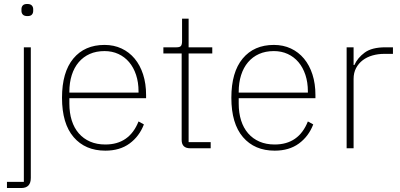

<svg xmlns="http://www.w3.org/2000/svg" viewBox="-20 -746 2011 966"><path d="M100 -508H135V149Q135 200 87 200H15V169H100ZM118 -665Q102 -665 95 -672.5Q88 -680 88 -691V-700Q88 -711 94.5 -718.5Q101 -726 117 -726Q133 -726 140 -718.5Q147 -711 147 -700V-691Q147 -680 140.5 -672.5Q134 -665 118 -665Z M510 12Q409 12 350.5 -56Q292 -124 292 -254Q292 -383 349 -451.5Q406 -520 506 -520Q553 -520 591.5 -502Q630 -484 657.5 -451Q685 -418 700 -371.5Q715 -325 715 -268V-252H329V-225Q329 -178 341 -140Q353 -102 376.5 -75Q400 -48 433.5 -33.5Q467 -19 510 -19Q631 -19 677 -135L704 -120Q681 -60 632 -24Q583 12 510 12ZM506 -489Q464 -489 431.5 -474.5Q399 -460 376 -433Q353 -406 341 -368Q329 -330 329 -284V-280H677V-286Q677 -332 664.5 -369.5Q652 -407 629.5 -433.5Q607 -460 575.5 -474.5Q544 -489 506 -489Z M937 0Q894 0 894 -42V-477H802V-508H868Q885 -508 890.5 -515Q896 -522 896 -539V-652H929V-508H1048V-477H929V-31H1040V0Z M1362 12Q1261 12 1202.5 -56Q1144 -124 1144 -254Q1144 -383 1201 -451.5Q1258 -520 1358 -520Q1405 -520 1443.5 -502Q1482 -484 1509.5 -451Q1537 -418 1552 -371.5Q1567 -325 1567 -268V-252H1181V-225Q1181 -178 1193 -140Q1205 -102 1228.5 -75Q1252 -48 1285.5 -33.5Q1319 -19 1362 -19Q1483 -19 1529 -135L1556 -120Q1533 -60 1484 -24Q1435 12 1362 12ZM1358 -489Q1316 -489 1283.5 -474.5Q1251 -460 1228 -433Q1205 -406 1193 -368Q1181 -330 1181 -284V-280H1529V-286Q1529 -332 1516.5 -369.5Q1504 -407 1481.5 -433.5Q1459 -460 1427.5 -474.5Q1396 -489 1358 -489Z M1724 0V-508H1759V-419H1763Q1779 -455 1815 -481.5Q1851 -508 1919 -508H1957V-475H1913Q1882 -475 1854 -467Q1826 -459 1805 -443Q1784 -427 1771.5 -403.5Q1759 -380 1759 -349V0Z"/></svg>

Font: IBM Plex Sans Hebrew ExtraLight
Style: Regular
Weight: 200
Designer: Mike Abbink, Paul van der Laan, Pieter van Rosmalen, Yanek Iontef
Foundry: Bold Monday
Version: Version 1.2